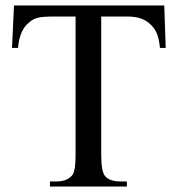

<svg xmlns="http://www.w3.org/2000/svg" viewBox="-20 -682 649 702"><path d="M585.9 -506.8H564.9Q561 -543 553.2 -560.3Q545.4 -577.6 534.2 -588.9Q518.6 -605.5 497.8 -613.5Q477.1 -621.6 443.8 -621.6H350.1V-115.7Q350.1 -55.7 363.8 -38.6Q380.9 -18.6 420.4 -18.6H443.8V0H162.6V-18.6H186.5Q227.5 -18.6 246.1 -43.9Q251 -51.8 253.7 -69.1Q256.3 -86.4 256.3 -115.7V-621.6H177.2Q137.7 -621.6 119.4 -617.4Q101.1 -613.3 87.4 -600.6Q51.8 -574.2 45.9 -506.8H23.9L31.2 -662.1H580.6Z"/></svg>

Font: BabelStone Roman
Style: Regular
Weight: 400
Designer: Walt Agee, Victor Gaultney, Peter Martin, Debbi Hosken, Becca Hirsbrunner (SIL); Andrew West (BabelStone)
Foundry: BabelStone
Version: Version 16.000